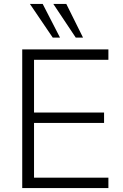

<svg xmlns="http://www.w3.org/2000/svg" viewBox="-20 -956 625 976"><path d="M93 0V-705H531V-652H153V-384H509V-331H153V-53H531V0ZM365 -765 251 -936H317L402 -765ZM248 -765 132 -936H197L285 -765Z"/></svg>

Font: Mulish ExtraLight Light
Style: Regular
Weight: 300
Version: Version 3.603